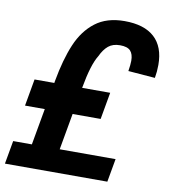

<svg xmlns="http://www.w3.org/2000/svg" viewBox="-97 -818 788 890"><g transform="rotate(10 296.5 -373.5)"><path d="M5.5 -109.5H93.5L124 -281H31L53.5 -408H146.5L148 -417.5Q166.5 -521 196.8 -592.8Q227 -664.5 280.8 -705.8Q334.5 -747 418 -747Q511 -747 559 -703Q607 -659 607 -574Q607 -542.5 601.5 -512L475 -522Q480 -553 480 -571Q480 -602 465.8 -617.5Q451.5 -633 416.5 -633Q383 -633 362 -615.8Q341 -598.5 325.5 -565Q297.5 -520.5 277.5 -408H409.5L387 -281H255L224.5 -109.5H487.5L468 0H-14Z"/></g></svg>

Font: JuliaMono ExtraBoldItalic
Style: Regular
Weight: 800
Italic angle: -9°
Monospace: yes
Designer: cormullion
Foundry: corm
Version: Version 0.049; ttfautohint (v1.8.4)